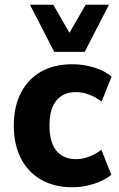

<svg xmlns="http://www.w3.org/2000/svg" viewBox="-20 -776 501 807"><path d="M284 11Q208 11 153 -20.5Q98 -52 68 -110Q38 -168 38 -248Q38 -328 68 -386Q98 -444 153 -475Q208 -506 284 -506Q332 -506 376.5 -492Q421 -478 449 -454L407 -349Q384 -367 355.5 -378Q327 -389 299 -389Q247 -389 217.5 -354Q188 -319 188 -248Q188 -177 217.5 -142Q247 -107 300 -107Q327 -107 355.5 -118Q384 -129 406 -147L448 -41Q420 -18 375.5 -3.5Q331 11 284 11ZM208 -558 106 -756H204L272 -638L340 -756H438L336 -558Z"/></svg>

Font: Nunito Sans 10pt SemiCondensed ExtraBold
Style: Regular
Weight: 800
Width: 4
Designer: Vernon Adams
Foundry: Vernon Adams
Version: Version 3.101;gftools[0.9.27]